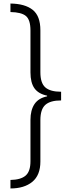

<svg xmlns="http://www.w3.org/2000/svg" viewBox="-20 -886 395 1084"><path d="M39 -866Q121 -865 164.5 -830.5Q208 -796 208 -715V-478Q208 -417 236 -392.5Q264 -368 325 -368V-319Q264 -319 236 -294Q208 -269 208 -208V26Q208 103 162.5 140.5Q117 178 39 178V130Q97 129 124.5 105.5Q152 82 152 24V-209Q152 -264 174.5 -298Q197 -332 246 -342V-346Q197 -356 174.5 -387.5Q152 -419 152 -477V-714Q152 -774 126.5 -795.5Q101 -817 39 -818Z"/></svg>

Font: Noto Sans Malayalam UI SemiCondensed Light
Style: Regular
Weight: 300
Width: 4
Designer: Jelle Bosma - Monotype Design Team
Foundry: Monotype Imaging Inc.
Version: Version 2.104; ttfautohint (v1.8.4.7-5d5b)